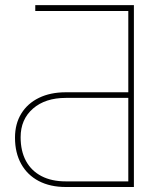

<svg xmlns="http://www.w3.org/2000/svg" viewBox="-20 -748 596 768"><path d="M515.6 0H243.2Q180.7 0 135 -23.9Q89.4 -47.9 64.7 -92.3Q40 -136.7 40 -197.3Q40 -252.9 65.2 -293.7Q90.3 -334.5 136 -356.7Q181.6 -378.9 243.2 -378.9H493.2V-704.1H121.1V-727.5H515.6ZM493.2 -22.5V-356.4H243.2Q161.1 -356.4 111.8 -313.5Q62.5 -270.5 62.5 -199.2Q62.5 -143.6 84 -104Q105.5 -64.5 146 -43.5Q186.5 -22.5 243.2 -22.5Z"/></svg>

Font: Inter 24pt Thin
Style: Regular
Weight: 250
Designer: Rasmus Andersson
Foundry: rsms
Version: Version 4.001;git-66647c0bb